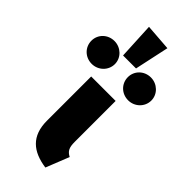

<svg xmlns="http://www.w3.org/2000/svg" viewBox="-416 -1024 1099 1099"><g transform="rotate(45 133.5 -474.5)"><path d="M68 -969 79 -748H184L229 -957ZM-14 -772C-68 -772 -109 -731 -109 -680C-109 -628 -68 -587 -14 -587C38 -587 81 -628 81 -680C81 -731 38 -772 -14 -772ZM281 -772C227 -772 186 -731 186 -680C186 -628 227 -587 281 -587C333 -587 376 -628 376 -680C376 -731 333 -772 281 -772ZM233 -534H35V-176C35 -52 104 4 218 20L274 -121C243 -137 233 -157 233 -202Z"/></g></svg>

Font: Fira Sans Heavy
Style: Regular
Weight: 900
Designer: bBox Type GmbH & Carrois Corporate GbR & Edenspiekermann AG
Foundry: bBox Type GmbH & Carrois Corporate GbR & Edenspiekermann AG
Version: Version 4.300;PS 004.300;hotconv 1.0.88;makeotf.lib2.5.64775